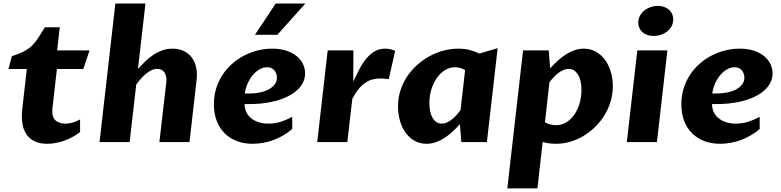

<svg xmlns="http://www.w3.org/2000/svg" viewBox="-20 -802 4407 1084"><path d="M131.3 -412.6H27.8L46.9 -484.4Q73.7 -493.7 93.8 -502Q113.8 -510.3 129.2 -519.8Q144.5 -529.3 156.7 -540.5Q168.9 -551.8 180.7 -567.1Q192.4 -582.5 204.8 -602.1Q217.3 -621.6 233.4 -647.9H317.4L302.7 -517.6H485.8L450.2 -412.6H301.3L276.4 -193.8Q271 -145.5 291 -124.8Q311 -104 349.6 -104Q370.1 -104 389.2 -109.6Q408.2 -115.2 432.1 -127.4V-56.2Q390.1 -24.4 341.3 -7.3Q292.5 9.8 246.1 9.8Q202.6 9.8 173.3 -5.4Q144 -20.5 127.4 -46.6Q110.8 -72.8 106 -108.2Q101.1 -143.6 105.5 -184.6Z M758.8 -413.1Q778.3 -434.1 799.3 -454.6Q820.3 -475.1 844.2 -491.2Q868.2 -507.3 895.3 -517.3Q922.4 -527.3 954.1 -527.3Q990.7 -527.3 1018.3 -513.7Q1045.9 -500 1063.2 -476.6Q1080.6 -453.1 1087.4 -421.4Q1094.2 -389.6 1090.3 -353.5L1049.8 0H879.9L918.9 -336.9Q922.9 -371.1 908.9 -392.1Q895 -413.1 867.7 -413.1Q851.6 -413.1 835.7 -405.8Q819.8 -398.4 804.7 -386Q789.6 -373.5 775.4 -357.4Q761.2 -341.3 749 -323.7L711.9 0H542L631.3 -782.2H801.3Z M1406.2 9.8Q1357.4 9.8 1317.1 -5.6Q1276.9 -21 1248 -49.8Q1219.2 -78.6 1203.4 -119.9Q1187.5 -161.1 1187.5 -213.4Q1187.5 -260.3 1200.2 -301.8Q1212.9 -343.3 1235.6 -378.2Q1258.3 -413.1 1289.3 -440.7Q1320.3 -468.3 1356.9 -487.5Q1393.6 -506.8 1434.3 -517.1Q1475.1 -527.3 1517.1 -527.3Q1563.5 -527.3 1598.4 -515.4Q1633.3 -503.4 1656.5 -483.9Q1679.7 -464.4 1691.2 -439.2Q1702.6 -414.1 1702.6 -387.7Q1702.6 -349.6 1679.9 -317.9Q1657.2 -286.1 1615.7 -263.2Q1574.2 -240.2 1515.6 -227.3Q1457 -214.4 1385.3 -214.4H1360.8Q1360.8 -191.4 1369.6 -171.4Q1378.4 -151.4 1395.5 -136.5Q1412.6 -121.6 1437.7 -112.8Q1462.9 -104 1495.6 -104Q1530.3 -104 1563 -114Q1595.7 -124 1629.9 -142.6V-73.7Q1606.9 -53.7 1580.1 -38.1Q1553.2 -22.5 1524.4 -11.7Q1495.6 -1 1465.6 4.4Q1435.5 9.8 1406.2 9.8ZM1487.8 -422.4Q1465.8 -422.4 1444.8 -410.2Q1423.8 -397.9 1406.7 -377.4Q1389.6 -356.9 1377.9 -330.3Q1366.2 -303.7 1362.3 -274.4H1392.1Q1422.9 -274.4 1450.2 -280.5Q1477.5 -286.6 1498.3 -298.1Q1519 -309.6 1531.2 -325.9Q1543.5 -342.3 1543.5 -363.3Q1543.5 -372.6 1540.5 -383.1Q1537.6 -393.6 1531 -402.3Q1524.4 -411.1 1513.7 -416.7Q1502.9 -422.4 1487.8 -422.4ZM1419.4 -605.5 1536.6 -782.2H1704.1L1545.9 -605.5Z M1830.1 -517.6H1975.1Q1974.6 -473.1 1974.9 -429.4Q1975.1 -385.7 1974.6 -341.3Q1990.2 -375 2007.3 -408.2Q2024.4 -441.4 2045.4 -467.8Q2066.4 -494.1 2092.8 -510.7Q2119.1 -527.3 2153.8 -527.3Q2186.5 -527.3 2210.9 -514.6L2174.8 -355Q2159.2 -357.4 2147.9 -358.2Q2136.7 -358.9 2125.5 -358.9Q2103 -358.9 2082.3 -353.3Q2061.5 -347.7 2042.2 -334.5Q2022.9 -321.3 2004.6 -299.3Q1986.3 -277.3 1969.2 -244.6L1940.9 0H1771Z M2606 -406.2Q2592.3 -414.6 2577.4 -418.5Q2562.5 -422.4 2548.3 -422.4Q2519 -422.4 2492.7 -406.2Q2466.3 -390.1 2446.8 -362.5Q2427.2 -335 2415.8 -298.1Q2404.3 -261.2 2404.3 -220.2Q2404.3 -166 2423.3 -135Q2442.4 -104 2474.1 -104Q2488.3 -104 2502.4 -110.1Q2516.6 -116.2 2530 -126.7Q2543.5 -137.2 2556.2 -151.1Q2568.8 -165 2580.1 -180.7ZM2729 0H2584.5L2576.7 -101.1Q2555.2 -77.6 2533.2 -57.4Q2511.2 -37.1 2487.8 -22.2Q2464.4 -7.3 2439.7 1.2Q2415 9.8 2388.7 9.8Q2350.6 9.8 2320.6 -7.3Q2290.5 -24.4 2269.8 -53.2Q2249 -82 2238 -120.6Q2227.1 -159.2 2227.1 -201.7Q2227.1 -248.5 2240.7 -291Q2254.4 -333.5 2278.3 -369.6Q2302.2 -405.8 2335 -435.1Q2367.7 -464.4 2405.5 -484.9Q2443.4 -505.4 2484.9 -516.4Q2526.4 -527.3 2567.9 -527.3Q2602.5 -527.3 2631.6 -519.8Q2660.6 -512.2 2687 -499.5L2789.6 -530.3Z M3085.9 -416Q3107.4 -439.9 3129.9 -460.2Q3152.3 -480.5 3175.8 -495.4Q3199.2 -510.3 3224.4 -518.8Q3249.5 -527.3 3275.9 -527.3Q3314 -527.3 3344.2 -510.3Q3374.5 -493.2 3395.8 -464.1Q3417 -435.1 3428.5 -396.7Q3439.9 -358.4 3439.9 -315.9Q3439.9 -271 3427.5 -229.2Q3415 -187.5 3392.8 -151.4Q3370.6 -115.2 3340.1 -85.4Q3309.6 -55.7 3273.9 -34.4Q3238.3 -13.2 3199 -1.7Q3159.7 9.8 3119.1 9.8Q3098.6 9.8 3079.3 7.1Q3060.1 4.4 3043.9 -0.5L3014.2 261.7H2844.2L2933.1 -517.6H3078.1ZM3056.6 -111.3Q3071.8 -103 3088.4 -99.1Q3105 -95.2 3119.6 -95.2Q3151.4 -95.2 3177.7 -111.6Q3204.1 -127.9 3222.9 -155.3Q3241.7 -182.6 3252.2 -218.5Q3262.7 -254.4 3262.7 -293.9Q3262.7 -351.6 3242.4 -382.3Q3222.2 -413.1 3190.4 -413.1Q3176.3 -413.1 3161.9 -407Q3147.5 -400.9 3133.5 -390.6Q3119.6 -380.4 3106.4 -366.5Q3093.3 -352.5 3082 -336.9Z M3578.1 -517.6H3748L3689 0H3519ZM3669.9 -599.1Q3649.4 -599.1 3633.5 -605Q3617.7 -610.8 3606.4 -621.1Q3595.2 -631.3 3589.4 -645Q3583.5 -658.7 3583.5 -674.3Q3583.5 -693.8 3592 -710.9Q3600.6 -728 3615.5 -740.7Q3630.4 -753.4 3650.6 -761Q3670.9 -768.6 3694.3 -768.6Q3714.4 -768.6 3730.5 -762.7Q3746.6 -756.8 3757.8 -746.6Q3769 -736.3 3775.1 -722.7Q3781.2 -709 3781.2 -692.9Q3781.2 -673.3 3772.7 -656.2Q3764.2 -639.2 3749 -626.5Q3733.9 -613.8 3713.6 -606.4Q3693.4 -599.1 3669.9 -599.1Z M4045.4 9.8Q3996.6 9.8 3956.3 -5.6Q3916 -21 3887.2 -49.8Q3858.4 -78.6 3842.5 -119.9Q3826.7 -161.1 3826.7 -213.4Q3826.7 -260.3 3839.4 -301.8Q3852.1 -343.3 3874.8 -378.2Q3897.5 -413.1 3928.5 -440.7Q3959.5 -468.3 3996.1 -487.5Q4032.7 -506.8 4073.5 -517.1Q4114.3 -527.3 4156.2 -527.3Q4202.6 -527.3 4237.5 -515.4Q4272.5 -503.4 4295.7 -483.9Q4318.8 -464.4 4330.3 -439.2Q4341.8 -414.1 4341.8 -387.7Q4341.8 -349.6 4319.1 -317.9Q4296.4 -286.1 4254.9 -263.2Q4213.4 -240.2 4154.8 -227.3Q4096.2 -214.4 4024.4 -214.4H4000Q4000 -191.4 4008.8 -171.4Q4017.6 -151.4 4034.7 -136.5Q4051.8 -121.6 4076.9 -112.8Q4102.1 -104 4134.8 -104Q4169.4 -104 4202.1 -114Q4234.9 -124 4269 -142.6V-73.7Q4246.1 -53.7 4219.2 -38.1Q4192.4 -22.5 4163.6 -11.7Q4134.8 -1 4104.7 4.4Q4074.7 9.8 4045.4 9.8ZM4127 -422.4Q4105 -422.4 4084 -410.2Q4063 -397.9 4045.9 -377.4Q4028.8 -356.9 4017.1 -330.3Q4005.4 -303.7 4001.5 -274.4H4031.2Q4062 -274.4 4089.4 -280.5Q4116.7 -286.6 4137.5 -298.1Q4158.2 -309.6 4170.4 -325.9Q4182.6 -342.3 4182.6 -363.3Q4182.6 -372.6 4179.7 -383.1Q4176.8 -393.6 4170.2 -402.3Q4163.6 -411.1 4152.8 -416.7Q4142.1 -422.4 4127 -422.4Z"/></svg>

Font: Proza Libre
Style: Bold Italic
Weight: 700
Designer: Jasper de Waard
Foundry: Jasper de Waard
Version: Version 1.000; ttfautohint (v1.4.1.8-43bc)